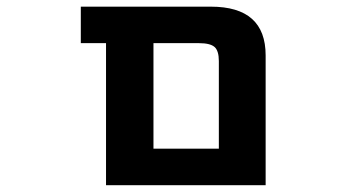

<svg xmlns="http://www.w3.org/2000/svg" viewBox="-20 -543 1040 565"><path d="M425.8 2H292V-416H217.8V-523.4H600.6Q761.7 -523.4 761.7 -379.9V2ZM624 -363.3Q624 -393.6 611.3 -404.8Q598.6 -416 565.4 -416H431.6V-105.5H624Z"/></svg>

Font: GenEi Gothic M Regular
Style: Bold
Weight: 700
Designer: o_tamon (Modified); [Source Han Sans]
Ryoko NISHIZUKA  (kana & ideographs); Paul D. Hunt (Latin, Greek & Cyrillic); Wenl
Version: Version 1.1a;Original Version 1.004